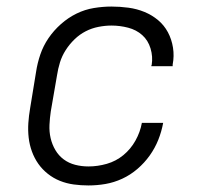

<svg xmlns="http://www.w3.org/2000/svg" viewBox="-20 -558 640 586"><path d="M250 8Q227 8 205 5Q183 2 163 -6Q143 -14 126 -27.5Q109 -41 97 -58Q85 -75 77.5 -95.5Q70 -116 67.5 -138Q65 -160 66.5 -182.5Q68 -205 72 -228L90 -338Q94 -365 103 -391.5Q112 -418 128 -441.5Q144 -465 166 -484.5Q188 -504 213.5 -516.5Q239 -529 266.5 -533.5Q294 -538 320 -538Q346 -538 372 -534.5Q398 -531 421 -521.5Q444 -512 462.5 -496.5Q481 -481 492.5 -459.5Q504 -438 508 -412.5Q512 -387 507 -361Q507 -360 507 -358.5Q507 -357 507 -356H442Q442 -357 442 -358Q442 -359 443 -360Q447 -385 439.5 -410Q432 -435 414 -451Q396 -467 371 -473.5Q346 -480 320 -480Q301 -480 280.5 -476Q260 -472 241.5 -462.5Q223 -453 207.5 -438Q192 -423 180.5 -405Q169 -387 163 -367.5Q157 -348 154 -328L135 -218Q132 -198 131 -177Q130 -156 134.5 -136.5Q139 -117 149 -100Q159 -83 174.5 -71.5Q190 -60 209.5 -55Q229 -50 250 -50Q278 -50 306 -58Q334 -66 356.5 -84.5Q379 -103 393.5 -129Q408 -155 413 -183H478Q473 -156 463 -131Q453 -106 437 -83.5Q421 -61 399.5 -42.5Q378 -24 353 -12.5Q328 -1 302 3.5Q276 8 250 8Z"/></svg>

Font: Iosevka Slab LtExObl
Style: Regular
Weight: 300
Width: 7
Italic angle: -9°
Monospace: yes
Designer: Belleve Invis
Foundry: Belleve Invis
Version: Version 11.1.0; ttfautohint (v1.8.3)